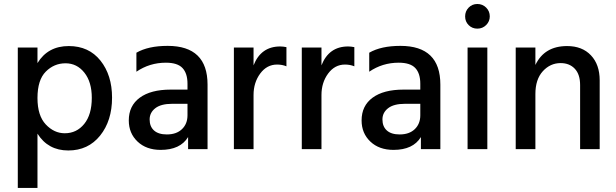

<svg xmlns="http://www.w3.org/2000/svg" viewBox="-20 -744 3075 958"><path d="M303.2 -79.1Q250 -79.1 208.5 -123Q167 -167 167 -254.9Q167 -345.2 208.5 -386.7Q250 -428.2 306.9 -428.2Q363.8 -428.2 400.9 -381.6Q438 -335 438 -255.9Q438 -171.9 400.1 -125.5Q362.3 -79.1 303.2 -79.1ZM167 -506.8H68.8V193.8H167V-77.1Q219.7 6.8 320.8 6.8Q419.9 6.8 479.5 -67.4Q539.1 -141.6 539.1 -256.8Q539.1 -369.1 481.2 -441.7Q423.3 -514.2 323.2 -514.2Q218.8 -514.2 167 -429.2Z M915.5 -226.1V-168.9Q915.5 -126 887.9 -99.6Q860.4 -73.2 812.5 -73.2Q770.5 -73.2 748.5 -93Q726.6 -112.8 726.6 -147.9Q726.6 -182.1 754.9 -204.1Q783.2 -226.1 839.4 -226.1ZM660.6 -386.2Q726.6 -431.2 807.6 -431.2Q865.7 -431.2 890.6 -404.5Q915.5 -377.9 915.5 -326.2V-296.9H831.5Q732.4 -296.9 677.5 -256.6Q622.6 -216.3 622.6 -143.1Q622.6 -79.1 666.3 -37.6Q710 3.9 781.7 3.9Q879.4 3.9 918.5 -60.1V0H1015.6V-321.8Q1015.6 -515.1 816.4 -515.1Q719.7 -515.1 660.6 -481Z M1245.1 -506.8H1147V0H1245.1V-270Q1245.1 -332 1278.3 -377Q1311.5 -421.9 1362.3 -421.9Q1388.2 -421.9 1409.2 -413.1V-508.8Q1392.1 -512.2 1377.9 -512.2Q1282.2 -512.2 1245.1 -418Z M1584 -506.8H1485.8V0H1584V-270Q1584 -332 1617.2 -377Q1650.4 -421.9 1701.2 -421.9Q1727.1 -421.9 1748 -413.1V-508.8Q1731 -512.2 1716.8 -512.2Q1621.1 -512.2 1584 -418Z M2077.1 -226.1V-168.9Q2077.1 -126 2049.6 -99.6Q2022 -73.2 1974.1 -73.2Q1932.1 -73.2 1910.2 -93Q1888.2 -112.8 1888.2 -147.9Q1888.2 -182.1 1916.5 -204.1Q1944.8 -226.1 2001 -226.1ZM1822.3 -386.2Q1888.2 -431.2 1969.2 -431.2Q2027.3 -431.2 2052.2 -404.5Q2077.1 -377.9 2077.1 -326.2V-296.9H1993.2Q1894 -296.9 1839.1 -256.6Q1784.2 -216.3 1784.2 -143.1Q1784.2 -79.1 1827.9 -37.6Q1871.6 3.9 1943.4 3.9Q2041 3.9 2080.1 -60.1V0H2177.2V-321.8Q2177.2 -515.1 1978 -515.1Q1881.3 -515.1 1822.3 -481Z M2313 0H2411.6V-506.8H2313ZM2423.8 -662.1Q2423.8 -688 2405.8 -706.1Q2387.7 -724.1 2361.8 -724.1Q2335.9 -724.1 2318.4 -706.1Q2300.8 -688 2300.8 -662.1Q2300.8 -636.2 2318.4 -618.7Q2335.9 -601.1 2361.8 -601.1Q2387.7 -601.1 2405.8 -619.1Q2423.8 -637.2 2423.8 -662.1Z M2651.4 -506.8H2553.2V0H2651.4V-274.9Q2651.4 -348.1 2688.5 -388.7Q2725.6 -429.2 2777.3 -429.2Q2821.3 -429.2 2847.9 -401.1Q2874.5 -373 2874.5 -319.8V0H2972.2V-342.8Q2972.2 -421.9 2928.5 -468Q2884.8 -514.2 2809.6 -514.2Q2696.3 -514.2 2651.4 -419.9Z"/></svg>

Font: FAU Chimera Medium
Style: Regular
Weight: 500
Version: Version 1.002;hotconv 1.0.117;makeotfexe 2.5.65602